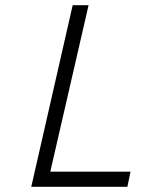

<svg xmlns="http://www.w3.org/2000/svg" viewBox="-20 -717 559 737"><path d="M100 0 259 -697H320L173 -58H481L469 0Z"/></svg>

Font: Panefresco 250wt
Style: Italic
Weight: 300
Version: Version 1.000